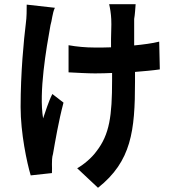

<svg xmlns="http://www.w3.org/2000/svg" viewBox="-20 -816 840 913"><path d="M622 -474C660 -477 706 -481 740 -486L737 -618C706 -610 660 -604 618 -600V-726C622 -748 623 -774 625 -796H499C503 -780 508 -750 509 -725C511 -698 507 -647 508 -591C481 -590 464 -590 441 -590H430C388 -590 345 -594 306 -601V-472C345 -470 398 -467 432 -467C462 -467 489 -468 513 -469V-434C513 -265 501 -177 439 -97C417 -66 378 -33 347 -16L446 77C605 -49 622 -194 622 -427V-474ZM227 7C228 -7 227 -25 227 -35C227 -47 227 -69 232 -84C242 -141 259 -242 282 -328L229 -369C210 -332 196 -284 185 -253C164 -377 200 -585 220 -696C227 -717 229 -755 241 -779L107 -794C107 -769 107 -734 103 -706C93 -625 78 -470 78 -307C78 -183 108 -42 126 18L227 7Z"/></svg>

Font: Glow Sans TC Compressed
Style: Bold
Weight: 700
Width: 2
Designer: Ryoko NISHIZUKA (kana, bopomofo & ideographs); Paul D. Hunt (Latin, Greek & Cyrillic); Sandoll Communications, Soo-young
Version: Version 0.93